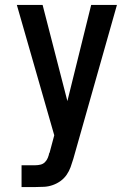

<svg xmlns="http://www.w3.org/2000/svg" viewBox="-20 -540 540 775"><path d="M67 215V127H123Q133 127 143.5 124.5Q154 122 161.5 114.5Q169 107 173 97Q177 87 179 77H180L199 6L48 -520H152L252 -132L348 -520H452L276 101Q271 118 265 134.5Q259 151 249 165.5Q239 180 224.5 190.5Q210 201 193 207Q176 213 158.5 214Q141 215 123 215Z"/></svg>

Font: Iosevka SS18 Semibold
Style: Regular
Weight: 600
Monospace: yes
Designer: Belleve Invis
Foundry: Belleve Invis
Version: Version 25.1.1; ttfautohint (v1.8.4)